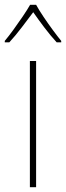

<svg xmlns="http://www.w3.org/2000/svg" viewBox="-42 -849 276 803"><path d="M109 -66H83V-594H109ZM109 -829Q121 -807 140.5 -778Q160 -749 180 -722Q200 -695 214 -678V-672H195Q170 -699 143.5 -734Q117 -769 97 -798Q76 -770 49 -734.5Q22 -699 -3 -672H-22V-678Q-6 -697 14 -724.5Q34 -752 53 -780Q72 -808 84 -829Z"/></svg>

Font: Noto Sans Malayalam UI SemiCondensed Thin
Style: Regular
Weight: 100
Width: 4
Designer: Jelle Bosma - Monotype Design Team
Foundry: Monotype Imaging Inc.
Version: Version 2.104; ttfautohint (v1.8.4.7-5d5b)